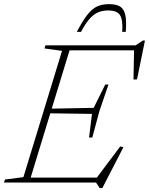

<svg xmlns="http://www.w3.org/2000/svg" viewBox="-47 -908 741 955"><path d="M261.5 -655 174.5 -667 179 -682.5H306.5L98 0H-27L-22.5 -15L69.5 -27ZM620 -671.5 639 -657.5H264L272 -682.5H628L663.5 -706.5H674L634.5 -513L617 -512.5ZM449 27.5 430.5 0H63.5L71.5 -24.5H462.5L425.5 -12.5L551 -179.5L567 -176L462 27.5ZM412 -224H396L410.5 -341.5L193.5 -344.5L201 -367.5L419 -371.5L476.5 -487.5H492.5L447.5 -355.5ZM491 -856Q462 -856 439.2 -845.8Q416.5 -835.5 396.5 -812Q376.5 -788.5 356 -749.5H335Q364 -804.5 387.5 -834.5Q411 -864.5 436.2 -876Q461.5 -887.5 495 -887.5Q530 -887.5 549.8 -875.8Q569.5 -864 576.2 -834Q583 -804 578.5 -749.5H561Q565 -809 550 -832.5Q535 -856 491 -856Z"/></svg>

Font: Newsreader ExtraLight
Style: Italic
Weight: 250
Italic angle: -17°
Designer: Hugues Gentile
Foundry: Production Type
Version: Version 1.003